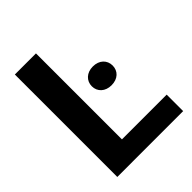

<svg xmlns="http://www.w3.org/2000/svg" viewBox="-200 -826 942 942"><g transform="rotate(-45 270.5 -355.5)"><path d="M210 -114.3V-710.9H63.5V0H520.5V-114.3ZM289.6 -402.8C289.6 -365.2 318.4 -337.9 361.8 -337.9C406.2 -337.9 434.1 -365.2 434.1 -402.8C434.1 -440.4 406.2 -468.3 361.8 -468.3C318.4 -468.3 289.6 -440.4 289.6 -402.8Z"/></g></svg>

Font: Vazirmatn
Style: Bold
Weight: 700
Designer: Saber Rastikerdar
Foundry: Saber Rastikerdar
Version: Version 33.003